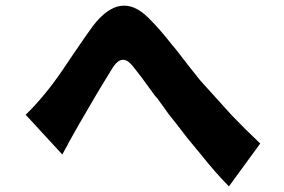

<svg xmlns="http://www.w3.org/2000/svg" viewBox="-20 -689 1009 681"><path d="M792 -28Q746 -74 691 -143L644 -200Q622 -228 607 -248Q593 -265 577 -286L539 -339L530 -349Q480 -419 448 -458Q413 -499 381 -451Q370 -434 354 -407Q342 -388 322 -354L259 -246Q246 -224 228 -191L222 -180Q221 -179 221 -178Q217 -169 214 -165L201 -141L71 -282Q106 -315 151 -371Q164 -387 184 -415Q198 -434 223 -472L266 -535Q290 -570 309 -596Q407 -725 506 -626Q546 -587 591 -529L598 -521Q609 -508 623 -489Q626 -486 629 -481Q632 -478 635 -474Q636 -472 638 -470L647 -458Q675 -422 690 -404L802 -280Q853 -227 903 -180Z"/></svg>

Font: Xiangcui Wave Sans Xiangcui Wave Sans
Style: Regular
Weight: 800
Width: 3
Version: Version 0.920;March 28, 2024;FontCreator 14.0.0.2814 64-bit